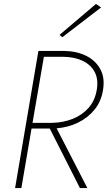

<svg xmlns="http://www.w3.org/2000/svg" viewBox="-20 -960 549 980"><path d="M146 -333 204 -670H306Q361 -669 402 -649.5Q443 -630 463 -593Q483 -556 474 -502Q465 -447 432.5 -410Q400 -373 351.5 -353.5Q303 -334 246 -333ZM141 -304H234L388 0H426L269 -305Q329 -310 379 -334.5Q429 -359 463 -401Q497 -443 506 -502Q516 -564 491.5 -608Q467 -652 419 -675.5Q371 -699 308 -700H191H176L57 0H89ZM496 -922 470 -940 284 -782 298 -770Z"/></svg>

Font: Jost* 200 Thin Italic
Style: Italic
Weight: 200
Italic angle: -10°
Version: Version 3.200; ttfautohint (v0.97) -l 8 -r 50 -G 200 -x 14 -